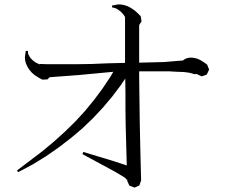

<svg xmlns="http://www.w3.org/2000/svg" viewBox="-20 -810 1040 863"><path d="M853.5 -476.6 844.7 -479.5 829.1 -483.4 805.7 -486.3 777.3 -487.3 742.2 -489.3H656.2H605.5V-472.7L606.4 -394.5L607.4 -318.4L608.4 -247.1L611.3 -115.2L614.3 1L606.4 23.4L585 33.2L561.5 24.4L551.8 2.9V-2.9L546.9 -3.9V-5.9L541 -11.7L497.1 -38.1L350.6 -117.2L354.5 -127L490.2 -85.9L549.8 -66.4L544.9 -246.1L543.9 -318.4V-393.6L543 -457L523.4 -427.7L484.4 -376L442.4 -326.2L397.5 -278.3L349.6 -232.4L298.8 -189.5L244.1 -147.5L186.5 -107.4L126 -70.3L61.5 -36.1L56.6 -43.9L169.9 -129.9L222.7 -173.8L272.5 -218.8L319.3 -264.6L362.3 -311.5L402.3 -360.4L439.5 -410.2L473.6 -460.9L489.3 -487.3L334 -472.7L203.1 -462.9L193.4 -453.1L169.9 -452.1L152.3 -461.9L136.7 -471.7L123 -483.4L112.3 -496.1L103.5 -509.8L96.7 -524.4L92.8 -539.1L91.8 -552.7L93.8 -567.4L95.7 -581.1H105.5L106.4 -568.4L112.3 -556.6L118.2 -547.9L125 -541L132.8 -534.2L141.6 -528.3L152.3 -523.4L159.2 -520.5V-522.5L190.4 -521.5H229.5H276.4H331.1L393.6 -522.5L462.9 -525.4L541 -527.3H542V-555.7V-732.4H543L535.2 -744.1L528.3 -752L521.5 -758.8L513.7 -764.6L504.9 -770.5L495.1 -774.4L484.4 -776.4L483.4 -785.2L496.1 -787.1L508.8 -790H521.5L534.2 -788.1L547.9 -784.2L561.5 -778.3L574.2 -770.5L586.9 -761.7L599.6 -750L612.3 -737.3L616.2 -713.9L605.5 -697.3V-555.7V-528.3L718.8 -531.2L776.4 -536.1L801.8 -538.1L808.6 -543L818.4 -547.9L831.1 -550.8H843.8L857.4 -548.8L870.1 -544.9L883.8 -538.1L897.5 -529.3L911.1 -519.5L919.9 -497.1L909.2 -474.6L886.7 -466.8L865.2 -476.6L864.3 -477.5Z"/></svg>

Font: Kurinto Seri
Style: Regular
Weight: 400
Designer: Kurinto was developed by Clint Goss from a range of fonts that are compatible with the SIL Open Font License Version 1.1
Foundry: Clinton F. Goss
Version: Version 2.196; July 25, 2020